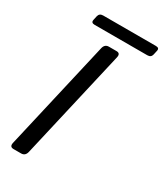

<svg xmlns="http://www.w3.org/2000/svg" viewBox="-204 -905 843 986"><g transform="rotate(30 217.5 -412.0)"><path d="M90.3 -760.7Q68.4 -760.7 72.8 -780.3L78.1 -804.7Q83 -824.2 105 -824.2H417.5Q439.5 -824.2 434.6 -804.7L429.2 -780.3Q424.8 -760.7 402.8 -760.7ZM48.8 0Q24.4 0 30.8 -26.9L179.7 -673.3Q186 -700.2 210.4 -700.2H255.4Q279.8 -700.2 273.4 -673.3L124.5 -26.9Q118.2 0 93.8 0Z"/></g></svg>

Font: Istok
Style: Italic
Weight: 500
Italic angle: -13°
Designer: Andrey V. Panov
Foundry: Andrey V. Panov
Version: Version 1.0.3